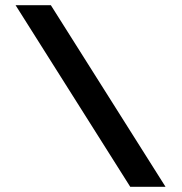

<svg xmlns="http://www.w3.org/2000/svg" viewBox="-20 -720 700 740"><path d="M176 -700H40L482 0H618Z"/></svg>

Font: Audiowide
Style: Regular
Weight: 400
Designer: Astigmatic (AOETI)
Foundry: Astigmatic (AOETI)
Version: Version 1.002